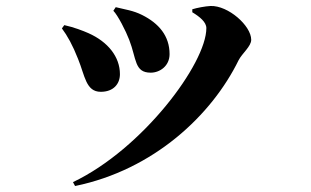

<svg xmlns="http://www.w3.org/2000/svg" viewBox="-20 -566 1040 642"><path d="M412 -433C437 -369 429 -323 484 -323C514 -323 547 -345 547 -385C547 -446 511 -488 455 -516C425 -531 399 -534 367 -542L359 -530C374 -515 401 -462 412 -433ZM778 -365C790 -388 820 -411 820 -433C820 -480 743 -548 684 -546C666 -545 639 -540 623 -535V-525C648 -510 670 -492 670 -472C670 -354 457 -68 224 43L231 56C494 2 688 -181 778 -365ZM241 -369C264 -313 267 -259 317 -259C359 -259 381 -285 381 -318C381 -376 341 -426 276 -455C258 -463 227 -475 195 -482L187 -471C205 -447 223 -415 241 -369Z"/></svg>

Font: Noto Serif TC Black
Style: Regular
Weight: 900
Version: Version 1.001;PS 1.001;hotconv 16.6.54;makeotf.lib2.5.65590